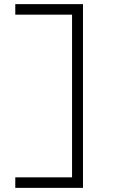

<svg xmlns="http://www.w3.org/2000/svg" viewBox="-20 -720 563 930"><path d="M54 190V139H336L329 147V-661L339 -649H54V-700H382V190Z"/></svg>

Font: Lexend Peta ExtraLight
Style: Regular
Weight: 250
Version: Version 1.007